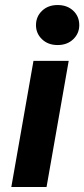

<svg xmlns="http://www.w3.org/2000/svg" viewBox="-20 -743 335 763"><path d="M25 0 113 -501H253L165 0ZM209 -564Q171 -564 147 -587Q123 -610 123 -643Q123 -677 147 -700Q171 -723 209 -723Q247 -723 271 -700.5Q295 -678 295 -643Q295 -610 271 -587Q247 -564 209 -564Z"/></svg>

Font: DM Sans 18pt ExtraBold
Style: Italic
Weight: 800
Italic angle: -10°
Designer: Colophon Foundry, Jonny Pinhorn
Foundry: Colophon Foundry
Version: Version 4.004;gftools[0.9.30]